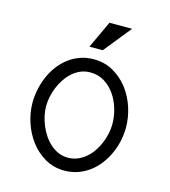

<svg xmlns="http://www.w3.org/2000/svg" viewBox="-105 -775 767 868"><g transform="rotate(15 278.0 -340.5)"><path d="M495.1 -251Q495.1 -297.9 480 -344.5Q464.8 -391.1 436.3 -428.5Q407.7 -465.8 366.9 -489Q326.2 -512.2 275.4 -512.2Q240.7 -512.2 211.2 -501.5Q181.6 -490.7 157.5 -472.2Q133.3 -453.6 114.5 -428.5Q95.7 -403.3 83.3 -374.3Q70.8 -345.2 64.2 -313.7Q57.6 -282.2 57.6 -251Q57.6 -205.1 72.8 -158.9Q87.9 -112.8 116.2 -75.4Q144.5 -38.1 184.8 -14.6Q225.1 8.8 275.4 8.8Q309.6 8.8 338.9 -1.7Q368.2 -12.2 392.6 -30.5Q417 -48.8 436 -73.7Q455.1 -98.6 468.3 -127.7Q481.4 -156.7 488.3 -188.2Q495.1 -219.7 495.1 -251ZM431.6 -251Q431.6 -229 426.8 -205.8Q421.9 -182.6 412.6 -160.4Q403.3 -138.2 389.9 -118.4Q376.5 -98.6 358.9 -83.7Q341.3 -68.8 320.3 -60.3Q299.3 -51.8 275.4 -51.8Q252 -51.8 231.2 -60.8Q210.4 -69.8 193.4 -85Q176.3 -100.1 162.8 -120.1Q149.4 -140.1 140.1 -162.4Q130.9 -184.6 126 -207.3Q121.1 -230 121.1 -251Q121.1 -272.5 125.7 -295.4Q130.4 -318.4 139.4 -340.6Q148.4 -362.8 161.9 -382.8Q175.3 -402.8 192.4 -418Q209.5 -433.1 230.2 -441.9Q251 -450.7 275.4 -450.7Q313 -450.7 342.3 -432.4Q371.6 -414.1 391.4 -385Q411.1 -356 421.4 -320.6Q431.6 -285.2 431.6 -251ZM240.7 -562H303.2L406.2 -689.9H300.3Z"/></g></svg>

Font: Saysettha
Style: Regular
Weight: 400
Designer: John M. Durdin
Foundry: Lao Script for Windows
Version: Version 2.201